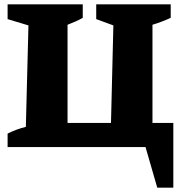

<svg xmlns="http://www.w3.org/2000/svg" viewBox="-20 -677 835 884"><path d="M682 -111H778V187H704L650 0H15V-62Q55 -82 99 -93L111 -560L15 -589V-657H361V-595Q346 -586 327.5 -578Q309 -570 291 -563V-111H491L502 -560L423 -589V-657H766V-595Q728 -577 682 -563Z"/></svg>

Font: Piazzolla SC ExtraBold
Style: Regular
Weight: 800
Designer: Juan Pablo del Peral
Foundry: Huerta Tipografica
Version: Version 1.330